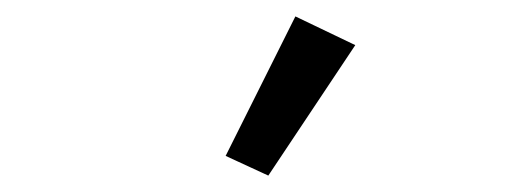

<svg xmlns="http://www.w3.org/2000/svg" viewBox="-20 -799 640 234"><path d="M413 -744 340 -779 255 -609 307 -585Z"/></svg>

Font: IBM Mono
Style: Regular
Weight: 400
Monospace: yes
Designer: Mike Abbink, Paul van der Laan, Pieter van Rosmalen
Foundry: Bold Monday
Version: Version 2.3